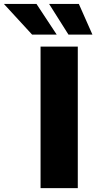

<svg xmlns="http://www.w3.org/2000/svg" viewBox="-166 -967 495 987"><path d="M233.9 -727.5H42.5V0H233.9ZM186 -789.1H309.1L239.3 -946.8H86.4ZM-1 -789.1H125.5L21.5 -946.8H-146Z"/></svg>

Font: Raveo Display Display ExtraBold
Style: Regular
Weight: 800
Designer: Jakub Foglar, Rasmus Andersson (Inter)
Foundry: Jakubfoglar.com
Version: Version 1.100;Glyphs 3.2.3 (3260)